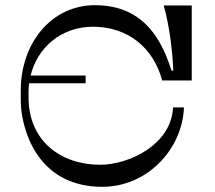

<svg xmlns="http://www.w3.org/2000/svg" viewBox="-20 -721 829 740"><path d="M339 -618C473 -618 572 -536 605 -411H719V-700H611C635 -615 645 -516 648 -449H641C607 -554 543 -701 346 -701C179 -701 60 -556 60 -372V-333C60 -237 115 -1 374 -1C549 -1 683 -147 689 -307H647C640 -161 474 -86 366 -86C214 -86 90 -178 90 -346V-366C90 -378 91 -389 92 -400H310V-430H98C124 -537 215 -618 339 -618Z"/></svg>

Font: Space Cowgirl
Style: Regular
Weight: 400
Designer: Valery Marier
Foundry: Valery Marier
Version: Version 1.000;hotconv 1.0.109;makeotfexe 2.5.65596